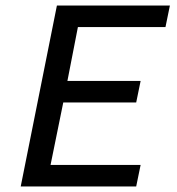

<svg xmlns="http://www.w3.org/2000/svg" viewBox="-20 -675 640 695"><path d="M55 0 186 -655H595L579 -577H262L224 -382H489L473 -304H209L163 -78H489L473 0Z"/></svg>

Font: Source Code Pro Medium
Style: Italic
Weight: 500
Italic angle: -11°
Monospace: yes
Designer: Paul D. Hunt, Teo Tuominen
Foundry: Adobe Systems Incorporated
Version: Version 1.050;PS 1.000;hotconv 16.6.51;makeotf.lib2.5.65220